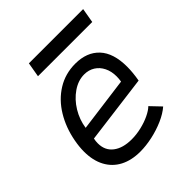

<svg xmlns="http://www.w3.org/2000/svg" viewBox="-201 -863 1001 1001"><g transform="rotate(-45 300.0 -362.0)"><path d="M50.5 -202Q50.5 -237.5 58 -277Q73 -357.5 111.8 -421.2Q150.5 -485 209.8 -521.8Q269 -558.5 342.5 -558.5Q427.5 -558.5 475.2 -507.5Q523 -456.5 523 -355.5Q523 -313.5 514 -262.5L135.5 -213.5Q132 -197.5 132 -181.5Q132 -128.5 169.8 -99.8Q207.5 -71 272 -71Q308 -71 344.5 -79.8Q381 -88.5 410.5 -102.8Q440 -117 455.5 -132.5L509 -76.5Q481 -52 438.2 -33.2Q395.5 -14.5 348 -4.2Q300.5 6 258.5 6Q194 6 147.2 -18.5Q100.5 -43 75.5 -89.8Q50.5 -136.5 50.5 -202ZM448.5 -359Q448.5 -396.5 434.2 -425.2Q420 -454 394.5 -470Q369 -486 336 -486Q291.5 -486 250 -457.5Q208.5 -429 180.2 -382.5Q152 -336 144.5 -283.5L445.5 -323.5Q448.5 -342.5 448.5 -359ZM173 -730.5H573L559 -649.5H159Z"/></g></svg>

Font: JuliaMono
Style: Italic
Weight: 400
Italic angle: -9°
Monospace: yes
Designer: cormullion
Foundry: corm
Version: Version 0.057; ttfautohint (v1.8.4)